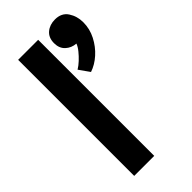

<svg xmlns="http://www.w3.org/2000/svg" viewBox="-228 -773 827 827"><g transform="rotate(-45 186.0 -359.0)"><path d="M59 0V-707H181V0ZM244 -448 210 -496Q225 -505 240 -519Q255 -533 268 -549Q281 -565 286 -579Q258 -581 238.5 -599Q219 -617 219 -648Q219 -682 240.5 -700Q262 -718 294 -718Q334 -718 353 -689Q372 -660 372 -623Q372 -583 353.5 -547Q335 -511 306 -485Q277 -459 244 -448Z"/></g></svg>

Font: Onest SemiBold
Style: Regular
Weight: 600
Designer: Dmitri Voloshin, Andrey Kudryavtsev
Foundry: Dmitri Voloshin, Andrey Kudryavtsev
Version: Version 1.000;gftools[0.9.33]